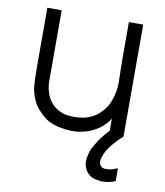

<svg xmlns="http://www.w3.org/2000/svg" viewBox="-82 -576 743 863"><g transform="rotate(10 289.5 -144.5)"><path d="M436.5 -67.4Q429.7 -55.7 420.9 -45.9Q411.1 -36.1 401.4 -26.4Q387.7 -15.6 373 -7.8Q358.4 1 341.8 6.8Q341.8 6.8 320.3 12.7Q298.8 18.6 265.6 18.6Q236.3 17.6 210 11.7Q183.6 6.8 157.2 -7.8Q137.7 -19.5 122.1 -36.1Q105.5 -51.8 92.8 -71.3Q71.3 -110.4 67.4 -150.4Q64.5 -191.4 64.5 -234.4Q64.5 -260.7 64.5 -287.1Q64.5 -313.5 64.5 -338.9Q64.5 -364.3 64.5 -388.7Q64.5 -413.1 64.5 -438.5Q64.5 -455.1 64.5 -472.7Q64.5 -490.2 64.5 -507.8Q65.4 -507.8 67.4 -507.8Q69.3 -507.8 71.3 -507.8Q77.1 -507.8 83 -507.8Q88.9 -507.8 94.7 -507.8Q98.6 -507.8 102.5 -507.8Q106.4 -507.8 110.4 -507.8Q115.2 -507.8 120.1 -507.8Q125 -507.8 129.9 -507.8Q129.9 -505.9 129.9 -503.9Q129.9 -502 129.9 -500Q129.9 -464.8 129.9 -429.7Q129.9 -393.6 129.9 -358.4Q129.9 -334 129.9 -310.5Q129.9 -286.1 129.9 -261.7Q129.9 -223.6 129.9 -185.5Q129.9 -146.5 146.5 -111.3Q154.3 -96.7 165 -85Q175.8 -73.2 189.5 -64.5Q214.8 -49.8 238.3 -46.9Q261.7 -44.9 269.5 -44.9Q293 -45.9 313.5 -49.8Q334 -54.7 354.5 -65.4Q373 -76.2 387.7 -91.8Q402.3 -106.4 413.1 -125Q440.4 -178.7 438.5 -242.2Q436.5 -305.7 436.5 -363.3Q436.5 -384.8 436.5 -405.3Q436.5 -426.8 436.5 -447.3Q436.5 -462.9 436.5 -477.5Q436.5 -492.2 436.5 -507.8Q438.5 -507.8 440.4 -507.8Q442.4 -507.8 444.3 -507.8Q450.2 -507.8 456.1 -507.8Q461.9 -507.8 466.8 -507.8Q470.7 -507.8 474.6 -507.8Q478.5 -507.8 482.4 -507.8Q487.3 -507.8 492.2 -507.8Q497.1 -507.8 502 -507.8Q502 -505.9 502 -503.9Q502 -502 502 -500Q502 -443.4 502 -386.7Q502 -329.1 502 -272.5Q502 -233.4 502 -194.3Q502 -155.3 502 -116.2Q502 -86.9 502 -56.6Q502 -26.4 502 2.9Q501 3.9 501 4.9Q500 4.9 500 5.9Q494.1 10.7 488.3 15.6Q483.4 21.5 477.5 26.4Q469.7 35.2 460.9 44.9Q453.1 53.7 446.3 63.5Q440.4 71.3 435.5 79.1Q430.7 87.9 426.8 96.7Q421.9 108.4 418.9 122.1Q416 136.7 422.9 148.4Q424.8 151.4 426.8 153.3Q428.7 155.3 431.6 157.2Q436.5 159.2 441.4 160.2Q446.3 160.2 451.2 160.2Q456.1 160.2 460 160.2Q463.9 160.2 468.8 159.2Q471.7 158.2 474.6 157.2Q477.5 157.2 480.5 156.2Q485.4 154.3 490.2 152.3Q495.1 150.4 500 148.4Q501 148.4 501 149.4Q502 149.4 502 149.4Q502 152.3 502 154.3Q502 156.2 502 159.2Q502 164.1 502 168.9Q502 173.8 502 179.7Q502 182.6 502 185.5Q502 189.5 502 192.4Q502 196.3 502 199.2Q502 202.1 502 206.1Q501 206.1 500 207Q499 207 497.1 208Q492.2 210 487.3 211.9Q481.4 212.9 476.6 214.8Q471.7 215.8 467.8 216.8Q463.9 216.8 459 217.8Q457 217.8 452.1 217.8Q447.3 218.8 440.4 218.8Q428.7 217.8 418 215.8Q406.2 213.9 395.5 209Q386.7 205.1 379.9 198.2Q372.1 191.4 367.2 183.6Q352.5 160.2 355.5 133.8Q358.4 107.4 368.2 83Q375 71.3 381.8 59.6Q388.7 48.8 395.5 37.1Q412.1 15.6 412.1 15.6Q412.1 15.6 436.5 -12.7Q436.5 -22.5 436.5 -32.2Q436.5 -41 436.5 -50.8Q436.5 -53.7 436.5 -55.7Q436.5 -57.6 436.5 -60.5Q436.5 -62.5 436.5 -63.5Q436.5 -65.4 436.5 -67.4Z"/></g></svg>

Font: LeFont
Style: Light
Weight: 300
Designer: Leryon MEDIA
Version: Version 1.0